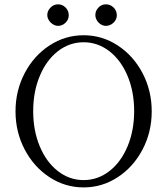

<svg xmlns="http://www.w3.org/2000/svg" viewBox="-20 -836 743 870"><path d="M50.3 -331.5Q50.3 -425.3 91.8 -504.4Q133.3 -583.5 204.1 -629.9Q274.9 -676.3 358.9 -676.3Q442.9 -676.3 513.7 -629.9Q584.5 -583.5 626 -504.4Q667.5 -425.3 667.5 -331.5Q667.5 -237.8 626 -158.7Q584.5 -79.6 513.7 -33.2Q442.9 13.2 358.9 13.2Q274.9 13.2 204.1 -33.2Q133.3 -79.6 91.8 -158.7Q50.3 -237.8 50.3 -331.5ZM358.9 -20Q423.3 -20 475.8 -60.8Q528.3 -101.6 558.1 -173.1Q587.9 -244.6 587.9 -332.5Q587.9 -420.4 558.1 -491.7Q528.3 -563 475.8 -603.8Q423.3 -644.5 358.9 -644.5Q294.4 -644.5 242.2 -603.8Q189.9 -563 160.2 -491.7Q130.4 -420.4 130.4 -332.5Q130.4 -244.1 160.2 -172.9Q189.9 -101.6 242.2 -60.8Q294.4 -20 358.9 -20ZM412.1 -768.1Q412.1 -787.1 426 -801.8Q439.9 -816.4 460 -816.4Q480 -816.4 494.6 -802Q509.3 -787.6 509.3 -766.6Q509.3 -747.1 494.1 -732.9Q479 -718.8 460 -718.8Q448.2 -718.8 437.3 -725.3Q426.3 -731.9 419.2 -743.4Q412.1 -754.9 412.1 -768.1ZM243.2 -816.4Q262.7 -816.4 277.1 -802Q291.5 -787.6 291.5 -766.6Q291.5 -747.1 276.9 -732.9Q262.2 -718.8 243.2 -718.8Q231.9 -718.8 220.5 -725.6Q209 -732.4 201.7 -743.9Q194.3 -755.4 194.3 -768.1Q194.3 -786.6 208.7 -801.5Q223.1 -816.4 243.2 -816.4Z"/></svg>

Font: JuniusX Light
Style: Regular
Weight: 300
Designer: Peter S. Baker
Foundry: Briery Creek Software
Version: Version 1.008